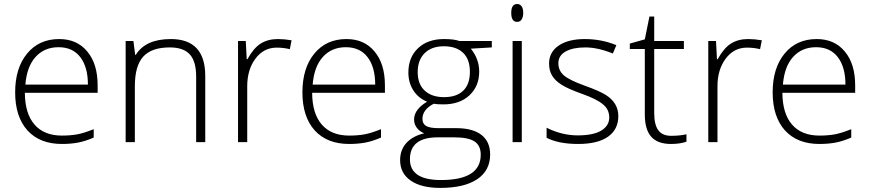

<svg xmlns="http://www.w3.org/2000/svg" viewBox="-20 -695 4256 939"><path d="M410 -281.1Q410 -366.5 372.9 -415.3Q335.7 -464.1 266.4 -464.1Q197.2 -464.1 154.2 -416.8Q111.2 -369.6 104.1 -281.1ZM282.6 9.1Q174.9 9.1 114.3 -57.1Q54.1 -124.4 54.1 -243.2Q54.1 -362 112.5 -433Q170.9 -504 269.5 -504Q356.9 -504 407 -442.9Q457.5 -382.7 457.5 -277.6V-241.2H101.6Q102.1 -139.5 148.9 -85.7Q195.7 -31.9 282.6 -31.9Q323.6 -31.9 356.4 -37.7Q389.3 -43.5 438.3 -63.2V-22.2Q397.9 -4.6 362 2.3Q326.1 9.1 282.6 9.1Z M983.8 0H939.3V-320.5Q939.3 -394.8 908.2 -429Q877.1 -463.1 810.4 -463.1Q721.4 -463.1 680.5 -418.1Q639.5 -373.1 639.5 -273V0H594.5V-494.4H632.5L641.1 -426.7H644.1Q691.6 -504 815.5 -504Q983.8 -504 983.8 -323.6Z M1338.7 -504Q1370.6 -504 1406 -498L1397.4 -454.5Q1366.5 -462.1 1333.2 -462.1Q1269.5 -462.1 1229.3 -408.2Q1189.1 -354.4 1189.1 -273V0H1144.1V-494.4H1182L1186.6 -405.5H1190.1Q1219.9 -459.6 1254.8 -481.8Q1290.2 -504 1338.7 -504Z M1815 -281.1Q1815 -366.5 1777.8 -415.3Q1740.6 -464.1 1671.4 -464.1Q1602.1 -464.1 1559.2 -416.8Q1516.2 -369.6 1509.1 -281.1ZM1687.6 9.1Q1579.9 9.1 1519.2 -57.1Q1459 -124.4 1459 -243.2Q1459 -362 1517.4 -433Q1575.8 -504 1674.4 -504Q1761.9 -504 1811.9 -442.9Q1862.5 -382.7 1862.5 -277.6V-241.2H1506.6Q1507.1 -139.5 1553.8 -85.7Q1600.6 -31.9 1687.6 -31.9Q1728.5 -31.9 1761.4 -37.7Q1794.2 -43.5 1843.3 -63.2V-22.2Q1802.8 -4.6 1766.9 2.3Q1731 9.1 1687.6 9.1Z M2120.8 -23.3Q1984.8 -23.3 1984.8 83.9Q1984.8 185.5 2136.5 185.5Q2331.1 185.5 2331.1 61.7Q2331.1 16.7 2300.6 -3.3Q2270 -23.3 2201.7 -23.3ZM2385.2 -494.4V-463.1L2282.6 -457Q2323.6 -406.5 2323.6 -344.8Q2323.6 -273.5 2276 -229Q2228.5 -184.5 2148.6 -184.5Q2114.8 -184.5 2101.1 -187.6Q2046 -158.7 2046 -113.8Q2046 -89.5 2064.2 -78.9Q2082.4 -68.3 2124.4 -68.3H2210.8Q2291.7 -68.3 2334.4 -35.4Q2377.1 -2.5 2377.1 60.7Q2377.1 139 2313.7 181.5Q2250.3 224 2132.5 224Q2039.9 224 1988.4 188.1Q1936.8 152.2 1936.8 88Q1936.8 37.4 1968.1 3.5Q1999.5 -30.3 2054.6 -43Q2031.9 -52.1 2018.5 -70Q2005.1 -88 2005.1 -110.2Q2005.1 -159.8 2068.8 -197.7Q2025.3 -215.4 2001.3 -253.3Q1977.2 -291.2 1977.2 -340.2Q1977.2 -414.6 2024.5 -459.3Q2071.8 -504 2151.2 -504Q2201.2 -504 2227 -494.4ZM2278.1 -343.8Q2278.1 -405 2244.7 -436.8Q2211.3 -468.7 2150.9 -468.7Q2090.5 -468.7 2056.6 -434.8Q2022.8 -400.9 2022.8 -342.3Q2022.8 -283.6 2057.1 -251.8Q2091.5 -219.9 2151.9 -219.9Q2212.3 -219.9 2245.2 -251.3Q2278.1 -282.6 2278.1 -343.8Z M2531.9 -494.4V0H2486.9V-494.4ZM2509.1 -588Q2480.3 -588 2480.3 -631.7Q2480.3 -675.4 2509.1 -675.4Q2523.3 -675.4 2531.1 -664.1Q2538.9 -652.7 2538.9 -632.2Q2538.9 -611.7 2531.1 -599.8Q2523.3 -588 2509.1 -588Z M2942.9 -230.5Q3004 -192.1 3004 -127.1Q3004 -62.2 2953.7 -26.5Q2903.4 9.1 2807.6 9.1Q2711.8 9.1 2653.2 -21.2V-70.3Q2728 -32.9 2805.1 -32.9Q2882.2 -32.9 2920.9 -56.6Q2959.6 -80.4 2959.6 -120.1Q2959.6 -159.8 2929.2 -184.5Q2898.9 -210.3 2828.4 -235.3Q2757.8 -260.4 2726.2 -280.6Q2694.6 -300.8 2680 -325.3Q2665.3 -349.8 2665.3 -384.2Q2665.3 -439.8 2712.1 -471.9Q2758.8 -504 2840.2 -504Q2921.6 -504 2994.4 -474.2L2977.2 -433.3Q2903.9 -463.1 2842.8 -463.1Q2781.6 -463.1 2746.2 -443.1Q2710.8 -423.2 2710.8 -386Q2710.8 -348.8 2738.6 -325.6Q2766.4 -302.3 2839 -276.3Q2911.5 -250.3 2942.9 -230.5Z M3179.5 -142.6Q3179.5 -85.4 3199.4 -58.1Q3219.4 -30.8 3262.4 -30.8Q3305.4 -30.8 3337.2 -38.4V-2Q3305.4 9.1 3261.4 9.1Q3196.2 9.1 3164.8 -26.3Q3133.5 -61.7 3133.5 -136V-455.5H3060.2V-481.8L3133.5 -502.5L3156.2 -614.3H3179.5V-494.4H3324.6V-455.5H3179.5Z M3638.5 -504Q3670.4 -504 3705.8 -498L3697.2 -454.5Q3666.3 -462.1 3633 -462.1Q3569.3 -462.1 3529.1 -408.2Q3488.9 -354.4 3488.9 -273V0H3443.9V-494.4H3481.8L3486.3 -405.5H3489.9Q3519.7 -459.6 3554.6 -481.8Q3590 -504 3638.5 -504Z M4114.8 -281.1Q4114.8 -366.5 4077.6 -415.3Q4040.4 -464.1 3971.2 -464.1Q3901.9 -464.1 3858.9 -416.8Q3816 -369.6 3808.9 -281.1ZM3987.4 9.1Q3879.7 9.1 3819 -57.1Q3758.8 -124.4 3758.8 -243.2Q3758.8 -362 3817.2 -433Q3875.6 -504 3974.2 -504Q4061.7 -504 4111.7 -442.9Q4162.3 -382.7 4162.3 -277.6V-241.2H3806.4Q3806.9 -139.5 3853.6 -85.7Q3900.4 -31.9 3987.4 -31.9Q4028.3 -31.9 4061.2 -37.7Q4094 -43.5 4143.1 -63.2V-22.2Q4102.6 -4.6 4066.7 2.3Q4030.8 9.1 3987.4 9.1Z"/></svg>

Font: Khula Light
Style: Regular
Weight: 300
Designer: Erin McLaughlin, Steve Matteson
Version: Version 1.002;PS 1.0;hotconv 1.0.72;makeotf.lib2.5.5900; ttf